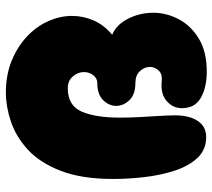

<svg xmlns="http://www.w3.org/2000/svg" viewBox="-56 -684 741 670"><g transform="rotate(-90 315.0 -349.5)"><path d="M400 1Q345 1 308.5 -19.5Q272 -40 272 -86Q272 -117 297 -139Q322 -161 368 -156Q393 -154 404.5 -168Q416 -182 416 -197Q416 -216 401.5 -232Q387 -248 360 -248Q320 -248 300 -269Q280 -290 280 -315Q280 -340 300 -360.5Q320 -381 360 -381Q376 -381 387 -395Q398 -409 398 -428Q398 -448 383 -466Q368 -484 342 -484Q281 -484 260 -435.5Q239 -387 239 -301Q239 -268 241 -232Q243 -196 245 -163.5Q247 -131 247 -109Q247 -60 227.5 -30.5Q208 -1 171 -1Q127 -1 98.5 -31.5Q70 -62 54 -111Q38 -160 31.5 -216.5Q25 -273 25 -325Q25 -436 53.5 -509Q82 -582 127.5 -623.5Q173 -665 225.5 -682.5Q278 -700 326 -700Q388 -700 437 -680Q486 -660 521.5 -627Q557 -594 575.5 -552.5Q594 -511 594 -469Q594 -431 578.5 -394.5Q563 -358 528 -329Q563 -315 584 -274Q605 -233 605 -185Q605 -140 582.5 -97Q560 -54 514.5 -26.5Q469 1 400 1Z"/></g></svg>

Font: Cherry Bomb One
Style: Regular
Weight: 400
Designer: satsuyako
Foundry: satsuyako
Version: Version 4.100; ttfautohint (v1.8.3)